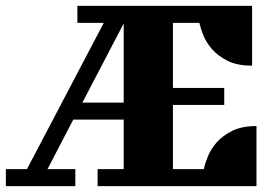

<svg xmlns="http://www.w3.org/2000/svg" viewBox="-20 -635 945 655"><path d="M402 -58V-227H230L142 -58H237V0H0V-58H72L334 -557H244V-615H840V-411Q790 -411 757.5 -427Q725 -443 704.5 -466Q684 -489 674 -514Q664 -539 660 -557H570V-335H745V-277H570V-58H675Q679 -76 689 -101Q699 -126 719 -149Q739 -172 772 -188.5Q805 -205 855 -205V0H313V-58ZM402 -285V-555L261 -285Z"/></svg>

Font: Bigshot One
Style: Regular
Weight: 400
Designer: Gesine Todt
Foundry: Gesine Todt
Version: Version 1.001